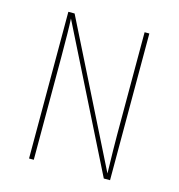

<svg xmlns="http://www.w3.org/2000/svg" viewBox="-102 -771 801 861"><g transform="rotate(15 298.0 -340.5)"><path d="M486 0H457L129 -655Q132 -604 132 -477V0H110V-681H139L467 -26Q464 -146 464 -205V-681H486Z"/></g></svg>

Font: Fira Sans Condensed Thin
Style: Regular
Weight: 250
Width: 3
Designer: Carrois Corporate & Edenspiekermann AG
Foundry: Carrois Corporate GbR & Edenspiekermann AG
Version: Version 4.203